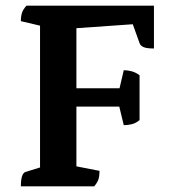

<svg xmlns="http://www.w3.org/2000/svg" viewBox="-20 -661 603 681"><path d="M54 0Q54 -45 70 -51L122 -67V-570L54 -586Q54 -603 58 -615.5Q62 -628 74 -641H526V-489Q500 -489 489 -494Q478 -499 475 -508L451 -575L251 -561V-348H404L419 -412Q433 -412 447.5 -408Q462 -404 475 -394V-235Q462 -224 447.5 -220.5Q433 -217 419 -217L403 -283H251V-71L333 -55Q333 -38 329.5 -26Q326 -14 314 0Z"/></svg>

Font: Petrona
Style: Bold
Weight: 700
Designer: Ringo R. Seeber
Foundry: Ringo R. Seeber
Version: Version 2.001; ttfautohint (v1.8.3)